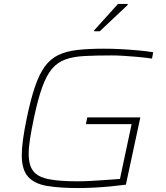

<svg xmlns="http://www.w3.org/2000/svg" viewBox="-20 -942 840 970"><path d="M375 8Q279 8 216 -3Q153 -14 121.5 -49.5Q90 -85 90 -158Q90 -193 96.5 -239.5Q103 -286 115 -344Q135 -440 156.5 -503.5Q178 -567 206 -605.5Q234 -644 274 -663.5Q314 -683 370.5 -689.5Q427 -696 506 -696Q548 -696 594 -693.5Q640 -691 682.5 -687Q725 -683 754 -678L748 -646Q714 -651 676.5 -654.5Q639 -658 604 -660Q569 -662 544 -662Q465 -662 407.5 -659Q350 -656 310 -641.5Q270 -627 242 -593.5Q214 -560 192.5 -499.5Q171 -439 151 -344Q139 -286 132 -242.5Q125 -199 125 -164Q125 -106 149 -76.5Q173 -47 227.5 -36.5Q282 -26 373 -26Q401 -26 440 -28Q479 -30 518.5 -33Q558 -36 586 -38L645 -315H414L421 -349H689L616 -9Q578 -4 535.5 0Q493 4 452 6Q411 8 375 8ZM456 -784V-789L576 -922H625V-917L484 -784Z"/></svg>

Font: Saira Expanded Thin
Style: Italic
Weight: 250
Width: 7
Italic angle: -12°
Designer: Hector Gatti with collaboration of the Omnibus-Type team
Foundry: Omnibus-Type
Version: Version 1.101